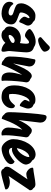

<svg xmlns="http://www.w3.org/2000/svg" viewBox="1214 -2086 892 3360"><g transform="rotate(90 1660.0 -406.0)"><path d="M220 13Q168 13 120 -2Q72 -17 41.5 -48.5Q11 -80 11 -127Q11 -153 21.5 -173Q32 -193 51 -193Q67 -167 92.5 -148Q118 -129 146.5 -119.5Q175 -110 198 -110Q221 -110 236 -119.5Q251 -129 251 -149Q251 -161 242 -172Q233 -183 207 -192L122 -221Q73 -238 55.5 -263Q38 -288 38 -332Q38 -368 55.5 -410.5Q73 -453 103.5 -492Q134 -531 172.5 -555.5Q211 -580 253 -580Q287 -580 315 -573.5Q343 -567 364 -539Q397 -524 412.5 -498Q428 -472 428 -452Q428 -431 417 -408Q406 -385 393.5 -361Q381 -337 374 -314Q372 -307 368.5 -302Q365 -297 355 -297Q344 -297 330 -307Q316 -317 302.5 -331.5Q289 -346 280.5 -360.5Q272 -375 272 -383Q272 -407 285 -429Q298 -451 298 -464Q298 -469 297 -472.5Q296 -476 290 -476Q271 -476 249.5 -452.5Q228 -429 213 -394.5Q198 -360 198 -326Q198 -306 229 -295L328 -257Q407 -226 407 -157Q407 -105 380.5 -66.5Q354 -28 311 -7.5Q268 13 220 13Z M600 14Q569 14 541.5 3.5Q514 -7 497 -37Q466 -54 454.5 -75.5Q443 -97 443 -124Q443 -182 470.5 -227Q498 -272 544 -298Q590 -324 645 -324Q668 -324 689.5 -321.5Q711 -319 734 -308Q737 -328 741 -358Q745 -388 745 -414Q745 -437 740.5 -452.5Q736 -468 723 -468Q706 -468 691 -457.5Q676 -447 661.5 -432.5Q647 -418 631.5 -407.5Q616 -397 598 -397Q578 -397 551.5 -411Q525 -425 506 -444.5Q487 -464 487 -479Q487 -489 506 -506Q525 -523 557 -541Q589 -559 628 -571.5Q667 -584 707 -584Q733 -584 758 -577Q783 -570 805 -554Q853 -540 874.5 -509Q896 -478 896 -419Q896 -401 892.5 -356Q889 -311 884 -251.5Q879 -192 873 -128Q872 -104 878.5 -72.5Q885 -41 885 -18Q885 -4 880 5Q875 14 861 14Q843 14 818 5.5Q793 -3 769 -18.5Q745 -34 730 -54Q704 -25 670 -5.5Q636 14 600 14ZM610 -111Q626 -111 649 -120Q672 -129 694 -142.5Q716 -156 729 -169L731 -200Q714 -217 691 -217Q669 -217 646 -202.5Q623 -188 607 -167.5Q591 -147 591 -128Q591 -118 596.5 -114.5Q602 -111 610 -111ZM682 -627Q660 -627 645 -640Q630 -653 630 -667Q630 -677 640 -686Q656 -700 682 -722.5Q708 -745 735.5 -770.5Q763 -796 784 -818Q798 -832 814 -832Q832 -832 848 -817.5Q864 -803 874 -781.5Q884 -760 884 -740Q884 -720 861 -700Q838 -680 804.5 -663.5Q771 -647 737 -637Q703 -627 682 -627Z M1366 14Q1299 14 1273.5 -25Q1248 -64 1248 -125Q1248 -172 1260 -228.5Q1272 -285 1288 -343H1286Q1236 -262 1193 -173.5Q1150 -85 1113 11Q1059 11 1029 -26Q998 -40 983.5 -67.5Q969 -95 969 -126Q969 -218 980 -329Q991 -440 1017 -560Q1020 -579 1038 -579Q1065 -579 1089 -566.5Q1113 -554 1128 -531Q1143 -508 1143 -477Q1143 -472 1143 -466Q1143 -460 1141 -454L1091 -196H1093Q1118 -253 1143.5 -309.5Q1169 -366 1195.5 -412.5Q1222 -459 1251 -487.5Q1280 -516 1311 -516Q1336 -516 1364 -490Q1392 -482 1406.5 -463.5Q1421 -445 1421 -423Q1421 -420 1421 -417Q1421 -414 1420 -411Q1416 -389 1411 -349.5Q1406 -310 1401.5 -260.5Q1397 -211 1394 -157.5Q1391 -104 1391 -54Q1391 -38 1392.5 -22Q1394 -6 1396 8Q1381 14 1366 14Z M1679 13Q1642 13 1602.5 3.5Q1563 -6 1533 -40Q1499 -73 1486.5 -113.5Q1474 -154 1474 -212Q1474 -284 1491 -350.5Q1508 -417 1540.5 -468.5Q1573 -520 1619 -550Q1665 -580 1722 -580Q1751 -580 1773 -574Q1795 -568 1814 -545Q1849 -535 1864.5 -508Q1880 -481 1880 -452Q1880 -426 1866.5 -392.5Q1853 -359 1841 -324Q1838 -317 1835 -312Q1832 -307 1822 -307Q1811 -307 1795 -317.5Q1779 -328 1763.5 -343Q1748 -358 1738 -373Q1728 -388 1728 -396Q1729 -410 1737.5 -431Q1746 -452 1761 -474Q1734 -479 1709.5 -454Q1685 -429 1666 -384.5Q1647 -340 1635.5 -287Q1624 -234 1624 -183Q1624 -167 1625 -151Q1626 -135 1629 -121Q1645 -117 1663 -117Q1700 -117 1728.5 -132.5Q1757 -148 1777.5 -169Q1798 -190 1810.5 -205.5Q1823 -221 1828 -221Q1848 -221 1861 -206Q1874 -191 1874 -165Q1874 -118 1847 -77Q1820 -36 1776 -11.5Q1732 13 1679 13Z M2321 14Q2275 14 2243.5 -20.5Q2212 -55 2212 -105Q2212 -130 2215.5 -172Q2219 -214 2227.5 -262Q2236 -310 2251 -352Q2209 -310 2174.5 -252Q2140 -194 2111.5 -127Q2083 -60 2058 10Q2031 7 2015 -3.5Q1999 -14 1986 -31Q1959 -50 1951 -73Q1943 -96 1943 -126Q1943 -163 1945.5 -222.5Q1948 -282 1952.5 -352Q1957 -422 1962.5 -492.5Q1968 -563 1974.5 -623Q1981 -683 1988 -721Q1993 -751 2001.5 -763Q2010 -775 2031 -775Q2049 -775 2071 -763.5Q2093 -752 2109 -728.5Q2125 -705 2125 -667Q2125 -663 2125 -658Q2125 -653 2124 -648L2081 -288H2083Q2110 -350 2142 -402Q2174 -454 2205 -485.5Q2236 -517 2261 -517Q2280 -517 2300 -508.5Q2320 -500 2333 -483Q2359 -473 2372.5 -453.5Q2386 -434 2383 -414Q2377 -374 2368.5 -315Q2360 -256 2353.5 -188Q2347 -120 2347 -54Q2347 -38 2348.5 -22Q2350 -6 2351 8Q2336 14 2321 14Z M2579 12Q2551 12 2522.5 -5.5Q2494 -23 2469.5 -52.5Q2445 -82 2430 -118Q2415 -154 2415 -190Q2415 -261 2435.5 -331Q2456 -401 2492.5 -458Q2529 -515 2579 -549Q2629 -583 2687 -583Q2713 -583 2744 -567.5Q2775 -552 2789 -522Q2827 -504 2845 -468Q2863 -432 2859 -402Q2856 -378 2838 -347.5Q2820 -317 2792 -285.5Q2764 -254 2730 -227.5Q2696 -201 2660.5 -184.5Q2625 -168 2592 -168Q2580 -168 2566 -176Q2569 -144 2584.5 -130.5Q2600 -117 2626 -117Q2664 -117 2710 -144Q2756 -171 2808 -216Q2831 -205 2843 -187.5Q2855 -170 2852 -144Q2848 -114 2820.5 -86.5Q2793 -59 2751.5 -36.5Q2710 -14 2664.5 -1Q2619 12 2579 12ZM2728 -473Q2689 -471 2657 -437Q2625 -403 2603 -353.5Q2581 -304 2571 -255Q2604 -262 2633.5 -289.5Q2663 -317 2685.5 -352.5Q2708 -388 2720 -421.5Q2732 -455 2728 -473Z M2997 20Q2976 20 2957 8Q2938 -4 2930 -26Q2892 -45 2898 -92Q2900 -103 2904.5 -117.5Q2909 -132 2916 -142L3118 -441Q3064 -420 3023 -420Q3002 -420 2976.5 -435.5Q2951 -451 2932.5 -475.5Q2914 -500 2914 -527Q2914 -536 2921.5 -539.5Q2929 -543 2936 -543Q2950 -543 2985.5 -548.5Q3021 -554 3063.5 -561.5Q3106 -569 3144.5 -574.5Q3183 -580 3203 -580Q3255 -580 3275 -543Q3298 -529 3304.5 -513Q3311 -497 3309 -478Q3308 -474 3304 -471Q3300 -468 3297 -463L3060 -111Q3083 -118 3109 -125Q3135 -132 3165 -132Q3197 -132 3227 -124Q3257 -116 3276 -101Q3295 -86 3295 -65Q3295 -55 3288 -52Q3281 -49 3274 -47Q3262 -44 3235.5 -36.5Q3209 -29 3175 -19.5Q3141 -10 3106.5 -1Q3072 8 3042.5 14Q3013 20 2997 20Z"/></g></svg>

Font: Protest Riot
Style: Regular
Weight: 400
Designer: Octavio Pardo
Foundry: Ashler Design
Version: Version 2.005; ttfautohint (v1.8.4.7-5d5b)